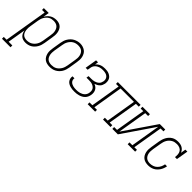

<svg xmlns="http://www.w3.org/2000/svg" viewBox="90 -1544 2753 2753"><g transform="rotate(45 1466.5 -168.0)"><path d="M-67 205V168H-10L100 -493H47V-530H146L131 -437Q143 -460 160.5 -479.5Q178 -499 200 -513Q222 -527 247 -532.5Q272 -538 296 -538Q322 -538 347 -530.5Q372 -523 390 -506.5Q408 -490 418.5 -467Q429 -444 433 -419Q437 -394 435.5 -367.5Q434 -341 429 -315L408 -185Q404 -160 396.5 -136Q389 -112 376 -89.5Q363 -67 345 -48Q327 -29 304.5 -16Q282 -3 257 2.5Q232 8 208 8Q182 8 158 0.5Q134 -7 117 -23.5Q100 -40 90 -62.5Q80 -85 77 -109L31 168H106V205ZM200 -29Q221 -29 241.5 -33.5Q262 -38 281 -49Q300 -60 315.5 -76Q331 -92 342 -111Q353 -130 359 -150Q365 -170 369 -191L390 -321Q394 -342 395 -364Q396 -386 392 -406.5Q388 -427 379 -445.5Q370 -464 354.5 -477Q339 -490 318.5 -495.5Q298 -501 277 -501Q257 -501 236.5 -497Q216 -493 198 -482Q180 -471 165.5 -455Q151 -439 140.5 -420.5Q130 -402 124.5 -382.5Q119 -363 115 -343L94 -213Q90 -192 89 -170Q88 -148 91 -127.5Q94 -107 101.5 -88Q109 -69 123.5 -55Q138 -41 158 -35Q178 -29 200 -29Z M698 8Q671 8 644.5 1.5Q618 -5 597.5 -20.5Q577 -36 564 -58.5Q551 -81 545 -107Q539 -133 540 -160.5Q541 -188 546 -215L567 -345Q571 -370 579 -395Q587 -420 601 -442.5Q615 -465 634.5 -484.5Q654 -504 677.5 -516Q701 -528 726 -534.5Q751 -541 777 -541Q804 -541 830 -533Q856 -525 877 -510Q898 -495 911 -472Q924 -449 930 -423.5Q936 -398 935 -370Q934 -342 929 -315L908 -185Q904 -160 896 -135Q888 -110 874.5 -87.5Q861 -65 841 -46Q821 -27 797.5 -14.5Q774 -2 748.5 3Q723 8 698 8ZM699 -29Q720 -29 741 -33Q762 -37 781 -48Q800 -59 815.5 -75.5Q831 -92 842 -110.5Q853 -129 859 -149.5Q865 -170 869 -191L890 -321Q894 -342 895 -364Q896 -386 892 -407Q888 -428 878.5 -446.5Q869 -465 853 -478Q837 -491 816.5 -496Q796 -501 774 -501Q753 -501 732.5 -496.5Q712 -492 693 -481Q674 -470 659 -454Q644 -438 633 -419Q622 -400 616 -380Q610 -360 607 -339L585 -209Q582 -188 581 -166Q580 -144 583.5 -123.5Q587 -103 596 -84.5Q605 -66 620.5 -53Q636 -40 657 -34.5Q678 -29 699 -29Z M1202 8Q1180 8 1158.5 6Q1137 4 1117 -2Q1097 -8 1079 -18Q1061 -28 1048.5 -44Q1036 -60 1030.5 -80.5Q1025 -101 1028 -123Q1028 -124 1028.5 -126Q1029 -128 1029 -129H1069Q1069 -128 1069 -127Q1069 -126 1068 -124Q1066 -108 1070.5 -92.5Q1075 -77 1085 -66Q1095 -55 1109 -47.5Q1123 -40 1138 -36Q1153 -32 1169.5 -30.5Q1186 -29 1202 -29Q1219 -29 1236.5 -30.5Q1254 -32 1271.5 -37Q1289 -42 1305.5 -50.5Q1322 -59 1335.5 -72Q1349 -85 1357 -101.5Q1365 -118 1367 -135Q1370 -153 1368.5 -171.5Q1367 -190 1358.5 -204.5Q1350 -219 1336.5 -229.5Q1323 -240 1306.5 -246.5Q1290 -253 1272.5 -255Q1255 -257 1236 -257H1184L1190 -294H1242Q1258 -294 1274 -295.5Q1290 -297 1306 -301.5Q1322 -306 1337 -314Q1352 -322 1364.5 -333.5Q1377 -345 1384 -360.5Q1391 -376 1394 -392Q1397 -408 1395 -424Q1393 -440 1385.5 -453.5Q1378 -467 1366 -476.5Q1354 -486 1339.5 -491.5Q1325 -497 1309 -499Q1293 -501 1277 -501Q1261 -501 1244 -499.5Q1227 -498 1210.5 -492.5Q1194 -487 1179 -478Q1164 -469 1152 -456Q1140 -443 1133 -427Q1126 -411 1124 -394L1116 -349H1076L1106 -530H1146L1138 -478Q1151 -494 1168 -506.5Q1185 -519 1204.5 -526Q1224 -533 1243.5 -535.5Q1263 -538 1282 -538Q1304 -538 1325 -535Q1346 -532 1365 -523.5Q1384 -515 1399.5 -502Q1415 -489 1424 -470.5Q1433 -452 1435 -430.5Q1437 -409 1434 -387Q1430 -368 1422 -349Q1414 -330 1399 -315.5Q1384 -301 1365.5 -291Q1347 -281 1328 -275Q1349 -267 1367 -253.5Q1385 -240 1395.5 -220Q1406 -200 1408.5 -176.5Q1411 -153 1407 -130Q1403 -108 1394 -87Q1385 -66 1368.5 -49Q1352 -32 1331.5 -21Q1311 -10 1289 -3.5Q1267 3 1245.5 5.5Q1224 8 1202 8Z M1466 0V-37H1524L1600 -493H1547V-530H2009V-493H1951L1875 -37H1928V0H1777V-37H1835L1911 -493H1640L1565 -37H1617V0Z M1966 0V-37H2024L2100 -493H2047V-530H2198V-493H2140L2065 -43L2398 -530H2509V-493H2451L2375 -37H2428V0H2277V-37H2335L2410 -487L2077 0Z M2697 8Q2669 8 2643 1.5Q2617 -5 2596.5 -20.5Q2576 -36 2563 -58.5Q2550 -81 2544.5 -107Q2539 -133 2540 -160.5Q2541 -188 2546 -215L2567 -345Q2571 -370 2578.5 -393.5Q2586 -417 2598 -439.5Q2610 -462 2628 -481.5Q2646 -501 2668 -514.5Q2690 -528 2715 -533Q2740 -538 2764 -538Q2787 -538 2809.5 -533.5Q2832 -529 2850.5 -518Q2869 -507 2883 -490Q2897 -473 2904 -453L2917 -530H2957L2927 -349H2887Q2891 -378 2889 -406.5Q2887 -435 2872.5 -457.5Q2858 -480 2832 -490.5Q2806 -501 2777 -501Q2756 -501 2735 -497Q2714 -493 2695 -482Q2676 -471 2660 -455Q2644 -439 2633.5 -420Q2623 -401 2616.5 -380.5Q2610 -360 2607 -339L2585 -209Q2582 -188 2580.5 -166Q2579 -144 2582.5 -124Q2586 -104 2595 -85.5Q2604 -67 2619.5 -53.5Q2635 -40 2655 -34.5Q2675 -29 2697 -29Q2725 -29 2754.5 -38.5Q2784 -48 2806.5 -69.5Q2829 -91 2842 -118.5Q2855 -146 2860 -175H2900Q2896 -151 2887.5 -128Q2879 -105 2865.5 -83.5Q2852 -62 2833 -43.5Q2814 -25 2791.5 -13.5Q2769 -2 2745 3Q2721 8 2697 8Z"/></g></svg>

Font: Iosevka Curly Slab XLtObl
Style: Regular
Weight: 200
Italic angle: -9°
Monospace: yes
Designer: Belleve Invis
Foundry: Belleve Invis
Version: Version 11.1.0; ttfautohint (v1.8.3)